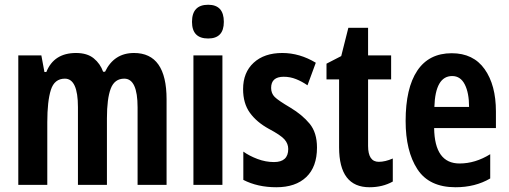

<svg xmlns="http://www.w3.org/2000/svg" viewBox="-20 -778 2141 808"><path d="M422 -476H414Q402 -510 374.5 -532.5Q347 -555 300 -555Q207 -555 175 -475H167L154 -545H57V0H179V-264Q179 -352 194 -399.5Q209 -447 253 -447Q308 -447 308 -327V0H430V-280Q430 -363 446 -405Q462 -447 503 -447Q559 -447 559 -326V0H681V-360Q681 -555 544 -555Q460 -555 422 -476Z M788 -686Q788 -616 856 -616Q922 -616 922 -686Q922 -758 856 -758Q788 -758 788 -686ZM794 -545V0H916V-545Z M1202 -325Q1151 -355 1136 -370Q1121 -385 1121 -408Q1121 -455 1174 -455Q1201 -455 1226 -445Q1251 -435 1274 -419L1309 -514Q1241 -555 1168 -555Q1092 -555 1047.5 -514Q1003 -473 1003 -403Q1003 -343 1031.5 -303.5Q1060 -264 1111 -236Q1162 -209 1177.5 -191Q1193 -173 1193 -151Q1193 -96 1133 -96Q1098 -96 1063.5 -109Q1029 -122 1004 -140V-21Q1064 10 1143 10Q1224 10 1269 -33Q1314 -76 1314 -157Q1314 -220 1283 -257.5Q1252 -295 1202 -325Z M1529 -164V-444H1626V-545H1529V-661H1446L1416 -542L1354 -510V-444H1407V-158Q1407 10 1535 10Q1590 10 1633 -14V-111Q1601 -97 1574 -97Q1529 -97 1529 -164Z M1687 -269Q1687 -142 1736.5 -66Q1786 10 1897 10Q1980 10 2043 -27V-129Q1980 -90 1914 -90Q1809 -90 1807 -239H2067V-309Q2067 -420 2019.5 -487Q1972 -554 1881 -554Q1785 -554 1736 -480.5Q1687 -407 1687 -269ZM1954 -328H1808Q1812 -458 1883 -458Q1918 -458 1936 -422.5Q1954 -387 1954 -328Z"/></svg>

Font: Noto Sans UI Condensed
Style: Bold
Weight: 700
Width: 3
Designer: Monotype Design Team
Foundry: Monotype Imaging Inc.
Version: 1.001